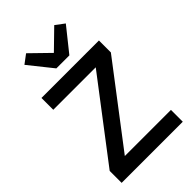

<svg xmlns="http://www.w3.org/2000/svg" viewBox="-278 -1050 1148 1148"><g transform="rotate(-45 295.5 -476.0)"><path d="M554 0H37V-101L416 -598H57V-698H543V-597L164 -100H554ZM245 -760 125 -910 181 -952 300 -836 419 -952 475 -910 355 -760Z"/></g></svg>

Font: IBM Plex Sans Thai Medm
Style: Regular
Weight: 500
Designer: Mike Abbink, Paul van der Laan, Pieter van Rosmalen, Ben Mitchell, Mark Frömberg
Foundry: Bold Monday
Version: Version 1.2